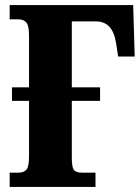

<svg xmlns="http://www.w3.org/2000/svg" viewBox="-20 -734 551 754"><path d="M18 -56H53Q74 -56 84 -68Q94 -80 94 -119V-338H27V-391H94V-595Q94 -633 83.5 -645.5Q73 -658 53 -658H18V-714H503L509 -512H444L436 -564Q429 -608 409.5 -629Q390 -650 356 -650H262V-391H373V-338H262V-115Q262 -78 270 -67Q278 -56 302 -56H355V0H18Z"/></svg>

Font: Noto Serif CondBlack
Style: Regular
Weight: 900
Width: 3
Designer: Monotype Design Team
Foundry: Monotype Imaging Inc.
Version: Version 1.001